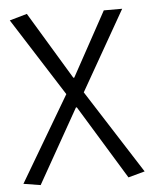

<svg xmlns="http://www.w3.org/2000/svg" viewBox="-53 -589 659 843"><g transform="rotate(-5 276.0 -168.0)"><path d="M17 197 239 -179 20 -523 97 -545 276 -248H280L435 -531H516L316 -180L552 189L479 209L280 -117H276L92 209Z"/></g></svg>

Font: Nebula Sans Book
Style: Regular
Weight: 400
Designer: Paul D. Hunt for Adobe (as Source Sans)
Foundry: Nebula Entertainment & Broadcasting LLC
Version: Version 1.010